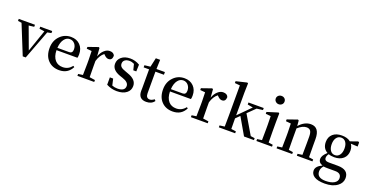

<svg xmlns="http://www.w3.org/2000/svg" viewBox="-41 -1784 5786 3016"><g transform="rotate(20 2851.5 -276.0)"><path d="M555 -492 489 -479 306 6H256L58 -483L-4 -492V-526H267V-492L178 -481L314 -113L441 -479L355 -492V-526H555Z M918 -306Q975 -306 975 -371Q975 -427 943 -464Q910 -502 860 -502Q807 -502 770 -455Q728 -403 722 -306ZM721 -267Q723 -159 774 -102Q821 -49 902 -49Q994 -49 1055 -126L1075 -112Q1011 15 865 15Q749 15 679 -58Q607 -132 607 -262Q607 -387 686 -466Q760 -541 867 -541Q962 -541 1020 -482Q1078 -423 1078 -328Q1078 -289 1071 -267Z M1354 -393Q1378 -462 1423 -502Q1466 -541 1514 -541Q1581 -541 1598 -491Q1596 -415 1534 -415Q1498 -415 1461 -454L1448 -467Q1384 -418 1354 -316V-232Q1354 -158 1356 -46L1449 -32V0H1168V-32L1245 -43Q1248 -129 1248 -232V-296Q1248 -351 1244 -443L1160 -451V-481L1329 -540L1344 -530Z M1898 -308Q2047 -258 2047 -148Q2047 -76 1991 -32Q1932 15 1828 15Q1738 15 1655 -29V-152H1710L1735 -44Q1777 -27 1824 -27Q1950 -27 1950 -114Q1950 -178 1847 -212L1794 -230Q1658 -279 1658 -381Q1658 -450 1710 -494Q1765 -541 1858 -541Q1942 -541 2017 -496L2013 -382H1963L1938 -481Q1898 -501 1859 -501Q1809 -501 1781 -479Q1753 -457 1753 -420Q1753 -385 1776 -364Q1798 -343 1855 -324Z M2455 -48Q2411 15 2321 15Q2190 15 2190 -120Q2190 -134 2191 -164V-481H2100V-517L2197 -528L2231 -681H2303L2298 -526H2439V-481H2297V-120Q2297 -39 2362 -39Q2394 -39 2435 -70Z M2815 -306Q2872 -306 2872 -371Q2872 -427 2840 -464Q2807 -502 2757 -502Q2704 -502 2667 -455Q2625 -403 2619 -306ZM2618 -267Q2620 -159 2671 -102Q2718 -49 2799 -49Q2891 -49 2952 -126L2972 -112Q2908 15 2762 15Q2646 15 2576 -58Q2504 -132 2504 -262Q2504 -387 2583 -466Q2657 -541 2764 -541Q2859 -541 2917 -482Q2975 -423 2975 -328Q2975 -289 2968 -267Z M3251 -393Q3275 -462 3320 -502Q3363 -541 3411 -541Q3478 -541 3495 -491Q3493 -415 3431 -415Q3395 -415 3358 -454L3345 -467Q3281 -418 3251 -316V-232Q3251 -158 3253 -46L3346 -32V0H3065V-32L3142 -43Q3145 -129 3145 -232V-296Q3145 -351 3141 -443L3057 -451V-481L3226 -540L3241 -530Z M4119 -32V0H3953L3789 -284L3723 -219Q3723 -151 3725 -43L3805 -32V0H3532V-32L3615 -43Q3617 -161 3617 -232V-732L3531 -740V-771L3712 -814L3727 -806L3723 -649V-270L3927 -475L3836 -492V-526H4091V-492L3989 -479L3864 -357L4050 -42Z M4239 -682Q4217 -702 4217 -732Q4217 -762 4239 -782Q4260 -801 4291 -801Q4322 -801 4343 -782Q4364 -762 4364 -732Q4364 -702 4343 -682Q4321 -662 4291 -662Q4260 -662 4239 -682ZM4421 -32V0H4160V-32L4238 -43Q4240 -157 4240 -232V-296Q4240 -372 4237 -444L4152 -452V-483L4335 -540L4349 -530L4347 -381V-232Q4347 -155 4349 -43Z M5097 -32V0H4836V-32L4914 -43Q4916 -155 4916 -232V-346Q4916 -415 4895 -444Q4874 -472 4829 -472Q4762 -472 4684 -401V-232Q4684 -155 4686 -43L4758 -32V0H4497V-32L4575 -43Q4578 -129 4578 -232V-296Q4578 -351 4574 -443L4490 -451V-481L4659 -540L4674 -530L4682 -440Q4772 -541 4877 -541Q5022 -541 5022 -345V-232Q5022 -155 5024 -43Z M5472 -254Q5501 -294 5501 -362Q5501 -428 5473 -467Q5445 -506 5395 -506Q5346 -506 5317 -466Q5288 -426 5288 -359Q5288 -292 5316 -253Q5344 -213 5392 -213Q5443 -213 5472 -254ZM5361 20Q5314 20 5288 15Q5248 59 5248 109Q5248 218 5394 218Q5486 218 5538 186Q5587 155 5587 106Q5587 20 5484 20ZM5684 -462 5568 -468Q5600 -424 5600 -360Q5600 -277 5544 -227Q5488 -178 5394 -178Q5338 -178 5299 -194Q5272 -160 5272 -125Q5272 -72 5345 -72H5492Q5676 -72 5676 70Q5676 150 5605 203Q5527 262 5394 262Q5277 262 5217 223Q5163 187 5163 126Q5163 55 5268 7Q5197 -16 5197 -80Q5197 -136 5274 -205Q5189 -252 5189 -360Q5189 -444 5245 -493Q5300 -541 5395 -541Q5488 -541 5541 -497L5666 -541L5684 -530Z"/></g></svg>

Font: `n[OS CN SemiBold
Style: <[WOS[P|ûg*[NI>           
Weight: 600
Designer: Ryoko NISHIZUKA ¬âXZm¬º[P (kana & ideographs); Frank Grie√ühammer (Latin, Greek & Cyrillic); Wenlong ZHANG _ e¬á¬ü¬ô (b
Foundry: Adobe Systems Incorporated
Version: Version 1.00 April 7, 2017, initial release